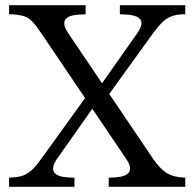

<svg xmlns="http://www.w3.org/2000/svg" viewBox="-20 -720 749 740"><path d="M399 0V-35L420 -36Q512 -41 466 -108L139 -592Q119 -622 104.5 -637Q90 -652 72.5 -657.5Q55 -663 26 -665H15V-700H310V-665L289 -664Q197 -660 243 -592L570 -108Q597 -69 622 -53.5Q647 -38 684 -36L694 -35V0ZM15 0V-35L26 -36Q51 -37 69 -43.5Q87 -50 103.5 -65.5Q120 -81 139 -108L331 -374L359 -334L200 -108Q177 -75 188.5 -56.5Q200 -38 246 -36L267 -35V0ZM378 -326 350 -366 509 -592Q533 -626 521.5 -644Q510 -662 463 -664L442 -665V-700H694V-665H684Q659 -664 640.5 -657Q622 -650 606 -634.5Q590 -619 570 -592Z"/></svg>

Font: Hedvig Letters Serif 18pt
Style: Regular
Weight: 400
Designer: Alexander Örn & Tor Weibull
Foundry: Kanon Foundry
Version: Version 1.000